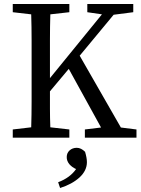

<svg xmlns="http://www.w3.org/2000/svg" viewBox="-20 -689 708 961"><path d="M663.1 0H404.8V-41L485.8 -50.8L324.2 -344.2L230 -231.9V-145Q230 -100.1 231.9 -51.8L327.1 -41V0H43.9V-41L136.2 -51.8Q138.2 -115.2 138.2 -179.7V-487.8Q138.2 -551.8 136.2 -617.2L43.9 -627.9V-668.9H327.1V-627.9L231.9 -617.2Q230 -553.7 230 -489.3V-297.9L490.2 -617.2L417 -627.9V-668.9H647V-627.9L548.8 -615.2L378.9 -410.2L585 -50.8L663.1 -41ZM314 96.7Q314 77.1 328.1 64Q342.8 50.8 364.3 50.8Q385.7 50.8 405.8 70.8Q415 101.6 415 122.6Q415 165 377.9 199.2Q340.8 232.9 280.8 252L271 223.1Q330.6 200.7 360.8 157.2Q340.8 148.4 327.1 132.8Q313.5 116.2 314 96.7Z"/></svg>

Font: SourceSerifPro-Regular
Style: Regular
Weight: 400
Designer: Frank Grießhammer
Foundry: Adobe Systems Incorporated
Version: Version 1.014;PS Version 1.0;hotconv 1.0.73;makeotf.lib2.5.5